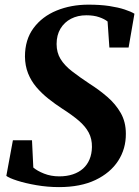

<svg xmlns="http://www.w3.org/2000/svg" viewBox="-20 -772 583 804"><path d="M227 11.5Q179.5 11.5 133 3.5Q86.5 -4.5 52.2 -15.5Q18 -26.5 6.5 -35.5L34 -184.5H114L119.5 -70.5Q135.5 -56.5 164.5 -45Q193.5 -33.5 228 -33.5Q260 -33.5 285.2 -42Q310.5 -50.5 328 -66.2Q345.5 -82 355 -104.8Q364.5 -127.5 365 -156.5Q365.5 -190.5 351.5 -216.8Q337.5 -243 309.8 -266.8Q282 -290.5 240.5 -317Q210.5 -336.5 182.5 -358.8Q154.5 -381 132.2 -407.2Q110 -433.5 97.5 -465Q85 -496.5 84.5 -535Q84.5 -606 120.5 -654.5Q156.5 -703 217 -727.8Q277.5 -752.5 350.5 -752.5Q400 -752.5 437.8 -746.8Q475.5 -741 502 -732.2Q528.5 -723.5 543 -714.5L518.5 -573H438L430.5 -682Q417.5 -692.5 395 -700.2Q372.5 -708 341.5 -708Q305.5 -708 277.5 -693.5Q249.5 -679 233.2 -652Q217 -625 217 -587.5Q217 -552 233.5 -525Q250 -498 281.2 -473.8Q312.5 -449.5 355.5 -421Q395 -396 429.5 -366.2Q464 -336.5 485.5 -299Q507 -261.5 507 -212Q507.5 -149 474.8 -98.5Q442 -48 379.5 -18.2Q317 11.5 227 11.5Z"/></svg>

Font: Merriweather 72pt
Style: Bold Italic
Weight: 700
Italic angle: -7.8°
Version: Version 2.101